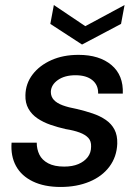

<svg xmlns="http://www.w3.org/2000/svg" viewBox="-20 -731 554 763"><path d="M221 12Q156 12 110.5 -10Q65 -32 43.5 -71.5Q22 -111 26 -164H126Q126 -138 136.5 -116.5Q147 -95 171.5 -82Q196 -69 235 -69Q268 -69 291.5 -79Q315 -89 328.5 -106.5Q342 -124 342 -148Q343 -170 331 -183Q319 -196 296 -204.5Q273 -213 241 -218Q210 -225 181 -235Q152 -245 129 -260.5Q106 -276 93 -299Q80 -322 81 -353Q82 -399 109.5 -435Q137 -471 184 -492Q231 -513 292 -513Q375 -513 423 -472.5Q471 -432 468 -359H370Q371 -393 347 -412.5Q323 -432 280 -432Q237 -432 210 -413Q183 -394 182 -366Q182 -347 194 -334Q206 -321 229 -312.5Q252 -304 285 -298Q319 -290 348.5 -280Q378 -270 400.5 -254.5Q423 -239 435 -216Q447 -193 446 -160Q444 -108 415 -69Q386 -30 335.5 -9Q285 12 221 12ZM475 -711 461 -636 306 -554 180 -636 194 -711 319 -627Z"/></svg>

Font: DM Sans 18pt Medium
Style: Italic
Weight: 500
Italic angle: -10°
Designer: Colophon Foundry, Jonny Pinhorn
Foundry: Colophon Foundry
Version: Version 4.004;gftools[0.9.30]